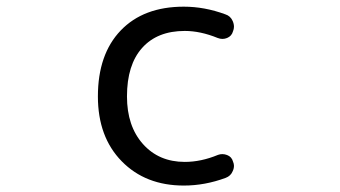

<svg xmlns="http://www.w3.org/2000/svg" viewBox="-20 -578 1040 587"><path d="M646.5 -104.5Q660.2 -109.4 674.3 -104Q688.5 -98.6 692.4 -84Q695.3 -77.1 695.3 -71.3Q695.3 -62.5 691.4 -54.7Q685.5 -40 669.9 -34.2Q606.4 -10.7 542 -10.7Q424.8 -10.7 352.1 -85Q279.3 -159.2 279.3 -283.2Q279.3 -412.1 349.1 -484.9Q418.9 -557.6 542 -557.6Q605.5 -557.6 668.9 -534.2Q684.6 -529.3 691.4 -513.7Q695.3 -504.9 695.3 -496.1Q695.3 -489.3 692.4 -482.4Q688.5 -467.8 674.3 -461.9Q660.2 -456.1 645.5 -461.9Q592.8 -483.4 544.9 -483.4Q460.9 -483.4 414.6 -431.6Q368.2 -379.9 368.2 -283.2Q368.2 -192.4 417 -137.7Q465.8 -83 544.9 -83Q594.7 -83 646.5 -104.5Z"/></svg>

Font: Rounded Mgen+ 1m regular
Style: Regular
Weight: 400
Designer: [Source Han Sans]
Ryoko NISHIZUKA  (kana & ideographs); Paul D. Hunt (Latin, Greek & Cyrillic); Wenlong ZHANG  (bopomofo
Version: Version 1.059.20150602